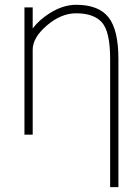

<svg xmlns="http://www.w3.org/2000/svg" viewBox="-20 -555 577 794"><path d="M115.2 -437.5Q141.6 -472.7 186.5 -501Q241.2 -535.2 294.9 -535.2Q387.7 -535.2 428.7 -483.4Q469.7 -431.6 469.7 -310.5V218.8H435.5V-310.5Q435.5 -423.8 401.9 -461.9Q368.2 -500 294.9 -500Q232.4 -500 173.8 -449.7Q115.2 -399.4 115.2 -349.6V2H81.1V-524.4H115.2Z"/></svg>

Font: Gen Shin Gothic ExtraLight
Style: Regular
Weight: 100
Designer: [Source Han Sans]
Ryoko NISHIZUKA  (kana & ideographs); Paul D. Hunt (Latin, Greek & Cyrillic); Wenlong ZHANG  (bopomofo
Version: Version 1.002.20150607